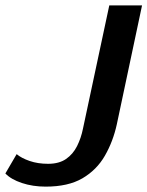

<svg xmlns="http://www.w3.org/2000/svg" viewBox="-72 -687 549 715"><path d="M363 -224Q349 -160 318.5 -107Q288 -54 235 -23Q182 8 98 8Q50 8 9.5 -5.5Q-31 -19 -52 -41L-10 -113Q8 -98 38.5 -87.5Q69 -77 107 -77Q148 -77 174 -95Q200 -113 215 -143Q230 -173 237 -208L335 -667H457Z"/></svg>

Font: Epunda Sans SemiBold
Style: Italic
Weight: 600
Italic angle: -12.0243°
Designer: Simon Atzbach
Foundry: typofactur
Version: Version 2.204; ttfautohint (v1.8.4.7-5d5b)